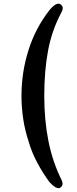

<svg xmlns="http://www.w3.org/2000/svg" viewBox="-20 -866 410 1028"><path d="M245 -812Q281 -855 302 -844Q325 -830 310 -802Q258 -705 237.5 -596Q217 -487 217 -353Q217 -222 239.5 -110Q262 2 310 98Q323 126 302 139H303Q292 145 277 136.5Q262 128 245 109Q210 62 180 6Q150 -50 133 -109Q113 -170 104 -231Q95 -292 95 -353Q95 -479 132.5 -597.5Q170 -716 245 -812Z"/></svg>

Font: Gugi
Style: Regular
Weight: 400
Designer: HBKIM, TJKIM
Foundry: TAE System & Typefaces Co.
Version: Version 3.00